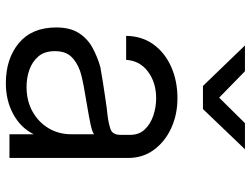

<svg xmlns="http://www.w3.org/2000/svg" viewBox="-118 -706 837 640"><g transform="rotate(90 300.0 -386.5)"><path d="M258 12Q176 12 124 -31.5Q72 -75 72 -156Q72 -202 90.5 -231Q109 -260 139 -276.5Q169 -293 204 -303Q225 -307 254.5 -311.5Q284 -316 314 -320.5Q344 -325 365 -327Q390 -330 410 -336.5Q430 -343 430 -370V-403Q430 -432 412 -451Q394 -470 366 -479.5Q338 -489 308 -489Q256 -489 219.5 -462Q183 -435 180 -389H100Q101 -442 128.5 -480Q156 -518 203 -539Q250 -560 308 -560Q362 -560 407 -539.5Q452 -519 479.5 -482Q507 -445 507 -396V0H428V-81Q407 -38 361.5 -13Q316 12 258 12ZM270 -57Q317 -57 352.5 -77Q388 -97 408 -130.5Q428 -164 428 -206V-282Q421 -276 395.5 -270.5Q370 -265 336.5 -259.5Q303 -254 270 -248Q237 -242 216 -235Q186 -224 168.5 -205Q151 -186 151 -151Q151 -117 168.5 -96.5Q186 -76 213 -66.5Q240 -57 270 -57ZM267 -645 132 -785H218L306 -699L391 -785H478L344 -645Z"/></g></svg>

Font: Tiny Light
Style: Regular
Weight: 300
Monospace: yes
Designer: Philipp Nurullin, Konstantin Bulenkov
Foundry: JetBrains
Version: Version 2.251; ttfautohint (v1.8.4.7-5d5b)